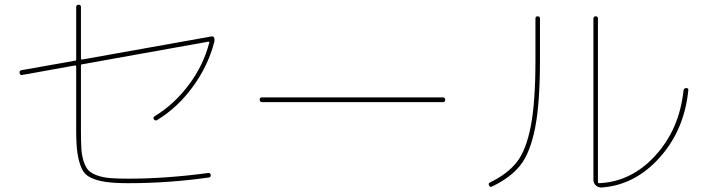

<svg xmlns="http://www.w3.org/2000/svg" viewBox="-20 -790 3040 828"><path d="M76.2 -466.8Q66.4 -464.8 64.5 -475.1Q62.5 -485.4 72.3 -487.3L303.7 -528.3Q308.6 -528.3 308.6 -534.2V-759.8Q308.6 -769.5 318.8 -769.5Q329.1 -769.5 329.1 -759.8V-537.1Q329.1 -533.2 334 -533.2L891.6 -632.8Q901.4 -634.8 904.3 -625Q906.2 -614.3 903.3 -606.4Q877 -505.9 812 -416.5Q747.1 -327.1 658.2 -272.5Q649.4 -267.6 643.6 -275.4Q638.7 -284.2 647.5 -289.1Q732.4 -340.8 795.4 -425.8Q858.4 -510.7 882.8 -607.4Q883.8 -608.4 882.3 -609.4Q880.9 -610.4 878.9 -610.4L334 -512.7Q329.1 -512.7 329.1 -506.8V-224.6Q329.1 -175.8 331.1 -146Q333 -116.2 341.8 -91.3Q350.6 -66.4 362.8 -54.2Q375 -42 399.9 -33.2Q424.8 -24.4 455.1 -22Q485.4 -19.5 534.2 -19.5Q695.3 -19.5 877 -43.9Q886.7 -45.9 888.7 -35.2Q890.6 -26.4 879.9 -24.4Q707 0 534.2 0Q473.6 0 436.5 -5.4Q399.4 -10.7 372.1 -23.4Q344.7 -36.1 332.5 -63Q320.3 -89.8 314.5 -127Q308.6 -164.1 308.6 -224.6V-503.9Q308.6 -507.8 303.7 -507.8Z M1110.4 -349.6Q1100.6 -349.6 1100.1 -359.9Q1099.6 -370.1 1110.4 -370.1H1889.6Q1899.4 -370.1 1899.9 -359.9Q1900.4 -349.6 1889.6 -349.6Z M2575.2 18.6Q2560.5 19.5 2549.8 9.8Q2539.1 0 2539.1 -14.6V-710Q2539.1 -719.7 2548.8 -719.7Q2558.6 -719.7 2558.6 -710V-4.9Q2558.6 0 2563.5 0Q2703.1 -5.9 2806.6 -119.6Q2910.2 -233.4 2927.7 -400.4Q2929.7 -410.2 2939.5 -410.2Q2950.2 -410.2 2948.2 -399.4Q2930.7 -228.5 2824.7 -110.4Q2718.8 7.8 2575.2 18.6ZM2101.6 14.6Q2092.8 18.6 2088.9 9.8Q2085 0 2092.8 -2.9Q2168.9 -40 2209 -91.3Q2249 -142.6 2269 -245.6Q2289.1 -348.6 2289.1 -530.3V-710Q2289.1 -719.7 2298.8 -719.7Q2308.6 -719.7 2308.6 -710V-530.3Q2308.6 -344.7 2287.6 -238.3Q2266.6 -131.8 2224.6 -78.1Q2182.6 -24.4 2101.6 14.6Z"/></svg>

Font: Rounded-X Mgen+ 1mn thin
Style: Regular
Weight: 100
Designer: [Source Han Sans]
Ryoko NISHIZUKA  (kana & ideographs); Paul D. Hunt (Latin, Greek & Cyrillic); Wenlong ZHANG  (bopomofo
Version: Version 1.059.20150602